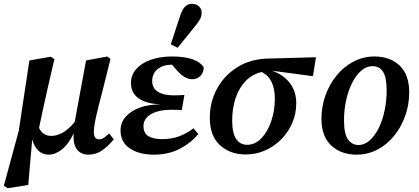

<svg xmlns="http://www.w3.org/2000/svg" viewBox="-36 -802 2209 1013"><path d="M431 14Q394 14 373 -10Q352 -34 352 -79Q352 -84 352 -89Q352 -94 353 -99Q325 -40 290 -13Q255 14 222 14Q188 14 166 -7.5Q144 -29 134 -67L113 174L5 191L-16 179L63 -112L119 -483L232 -503L251 -490Q230 -401 215.5 -336.5Q201 -272 190 -222Q179 -172 170 -127Q190 -85 235 -85Q263 -85 293.5 -101.5Q324 -118 358 -158L418 -483L530 -504L547 -491L506 -327Q481 -233 470 -182.5Q459 -132 459 -105Q459 -67 487 -67Q501 -67 513.5 -76Q526 -85 540 -98L564 -67Q534 -29 501.5 -7.5Q469 14 431 14Z M777 14Q698 14 649 -19Q600 -52 600 -113Q600 -156 628 -187Q656 -218 702.5 -234.5Q749 -251 806 -251L805 -252Q735 -255 695 -283.5Q655 -312 655 -364Q655 -406 682.5 -437.5Q710 -469 759 -486.5Q808 -504 872 -504Q940 -504 981.5 -488.5Q1023 -473 1039 -447Q1038 -417 1020.5 -400.5Q1003 -384 978 -384Q957 -384 937.5 -396Q918 -408 900 -428L871 -461Q823 -460 795 -437Q767 -414 767 -374Q767 -337 797 -318Q827 -299 879 -299Q899 -299 910 -299.5Q921 -300 937 -301L923 -221Q914 -222 900.5 -222.5Q887 -223 872 -223Q800 -223 760.5 -199.5Q721 -176 721 -136Q721 -100 746.5 -84Q772 -68 818 -68Q869 -68 908.5 -82.5Q948 -97 985 -125L1010 -95Q971 -47 911.5 -16.5Q852 14 777 14ZM865 -568Q878 -607 890.5 -646Q903 -685 916 -723Q927 -755 942 -768.5Q957 -782 976 -782Q999 -782 1013.5 -768.5Q1028 -755 1028 -735Q1028 -717 1019.5 -701Q1011 -685 994 -665Q971 -636 948 -607.5Q925 -579 901 -550Z M1260 13Q1178 13 1124.5 -36Q1071 -85 1071 -180Q1071 -265 1109.5 -335Q1148 -405 1217 -448Q1286 -491 1379 -493L1631 -500L1615 -400L1398 -429Q1457 -410 1492 -365.5Q1527 -321 1527 -257Q1527 -203 1506.5 -154.5Q1486 -106 1449.5 -68.5Q1413 -31 1364.5 -9Q1316 13 1260 13ZM1189 -166Q1189 -100 1210 -69Q1231 -38 1268 -38Q1310 -38 1343 -72.5Q1376 -107 1395 -162.5Q1414 -218 1414 -281Q1414 -388 1345 -422Q1295 -411 1260 -374.5Q1225 -338 1207 -284Q1189 -230 1189 -166Z M1845 14Q1764 14 1712 -34Q1660 -82 1660 -175Q1660 -241 1681.5 -300Q1703 -359 1741 -405Q1779 -451 1830 -477.5Q1881 -504 1940 -504Q2022 -504 2072.5 -456Q2123 -408 2123 -315Q2123 -250 2102 -191Q2081 -132 2043.5 -85.5Q2006 -39 1955 -12.5Q1904 14 1845 14ZM1855 -37Q1888 -37 1915.5 -62Q1943 -87 1963 -128Q1983 -169 1993.5 -220.5Q2004 -272 2004 -324Q2004 -395 1984.5 -424Q1965 -453 1930 -453Q1897 -453 1869.5 -429Q1842 -405 1821.5 -364Q1801 -323 1790 -272Q1779 -221 1779 -167Q1779 -96 1800 -66.5Q1821 -37 1855 -37Z"/></svg>

Font: Source Serif 4 SmText Semibold
Style: Italic
Weight: 600
Italic angle: -12°
Designer: Frank Grießhammer
Foundry: Adobe
Version: Version 4.005;hotconv 1.1.0;makeotfexe 2.6.0